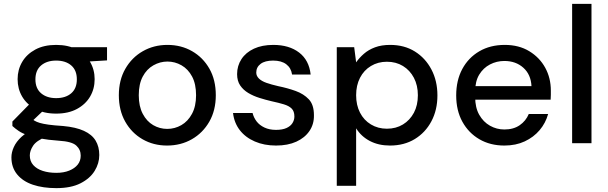

<svg xmlns="http://www.w3.org/2000/svg" viewBox="-20 -740 3143 992"><path d="M271 232Q202 232 150 214.5Q98 197 68.5 161Q39 125 39 73Q39 47 51.5 19.5Q64 -8 91 -33Q118 -58 163 -77L217 -33Q168 -13 151 13Q134 39 134 63Q134 93 152 113Q170 133 201 143Q232 153 271 153Q309 153 337.5 141.5Q366 130 381.5 110.5Q397 91 397 64Q397 33 374 12Q351 -9 284 -13Q228 -17 188.5 -24.5Q149 -32 122 -41.5Q95 -51 76.5 -63.5Q58 -76 44 -89V-112L145 -215L223 -187L117 -86L138 -130Q149 -122 159 -116Q169 -110 185.5 -105Q202 -100 230.5 -96Q259 -92 306 -89Q372 -83 413.5 -64Q455 -45 474 -13.5Q493 18 493 61Q493 104 469 143Q445 182 396 207Q347 232 271 232ZM270 -153Q207 -153 162.5 -177Q118 -201 94.5 -241Q71 -281 71 -331Q71 -380 94.5 -420Q118 -460 162.5 -484Q207 -508 270 -508Q333 -508 377.5 -484Q422 -460 445.5 -420Q469 -380 469 -331Q469 -281 445.5 -241Q422 -201 377.5 -177Q333 -153 270 -153ZM270 -233Q319 -233 348 -258Q377 -283 377 -330Q377 -377 348 -402Q319 -427 270 -427Q222 -427 192.5 -402Q163 -377 163 -330Q163 -283 192.5 -258Q222 -233 270 -233ZM351 -417 327 -496H533V-428Z M843 12Q773 12 716.5 -20.5Q660 -53 627 -111.5Q594 -170 594 -248Q594 -326 627.5 -384.5Q661 -443 718 -475.5Q775 -508 845 -508Q916 -508 972.5 -475.5Q1029 -443 1062 -385Q1095 -327 1095 -248Q1095 -170 1061.5 -111.5Q1028 -53 971 -20.5Q914 12 843 12ZM844 -74Q883 -74 917 -93.5Q951 -113 972 -152Q993 -191 993 -248Q993 -306 972.5 -344.5Q952 -383 918 -402.5Q884 -422 845 -422Q807 -422 772.5 -402.5Q738 -383 717.5 -344.5Q697 -306 697 -248Q697 -191 717.5 -152Q738 -113 771.5 -93.5Q805 -74 844 -74Z M1406 12Q1345 12 1296.5 -9Q1248 -30 1219 -67.5Q1190 -105 1184 -156H1285Q1291 -132 1306 -112.5Q1321 -93 1346.5 -81Q1372 -69 1406 -69Q1439 -69 1460 -78.5Q1481 -88 1491 -104Q1501 -120 1501 -138Q1501 -165 1487 -179Q1473 -193 1446.5 -201Q1420 -209 1383 -217Q1353 -224 1321 -234Q1289 -244 1263 -259.5Q1237 -275 1221 -298.5Q1205 -322 1205 -357Q1205 -400 1227.5 -434.5Q1250 -469 1292 -488.5Q1334 -508 1392 -508Q1474 -508 1525.5 -468.5Q1577 -429 1585 -355H1489Q1484 -389 1459 -408Q1434 -427 1391 -427Q1349 -427 1326.5 -410Q1304 -393 1304 -365Q1304 -348 1317.5 -334.5Q1331 -321 1356.5 -312Q1382 -303 1417 -295Q1466 -285 1507.5 -270Q1549 -255 1575.5 -227Q1602 -199 1602 -145Q1603 -99 1579 -63.5Q1555 -28 1511 -8Q1467 12 1406 12Z M1720 220V-496H1810L1820 -418Q1836 -441 1860 -462Q1884 -483 1917.5 -495.5Q1951 -508 1996 -508Q2069 -508 2123.5 -474Q2178 -440 2209 -381Q2240 -322 2240 -247Q2240 -172 2209 -113.5Q2178 -55 2123 -21.5Q2068 12 1995 12Q1936 12 1891 -11.5Q1846 -35 1820 -77V220ZM1979 -75Q2026 -75 2062 -97Q2098 -119 2118.5 -157.5Q2139 -196 2139 -248Q2139 -299 2118.5 -338Q2098 -377 2062 -399Q2026 -421 1979 -421Q1933 -421 1896.5 -399Q1860 -377 1840 -338Q1820 -299 1820 -248Q1820 -197 1840 -158Q1860 -119 1896.5 -97Q1933 -75 1979 -75Z M2586 12Q2513 12 2457 -20.5Q2401 -53 2369 -111Q2337 -169 2337 -247Q2337 -325 2368.5 -383.5Q2400 -442 2456.5 -475Q2513 -508 2588 -508Q2661 -508 2714.5 -475.5Q2768 -443 2797 -390Q2826 -337 2826 -272Q2826 -262 2826 -250Q2826 -238 2825 -225H2411V-295H2726Q2723 -355 2684 -390Q2645 -425 2586 -425Q2546 -425 2511.5 -407Q2477 -389 2456 -354.5Q2435 -320 2435 -267V-239Q2435 -184 2456 -147Q2477 -110 2511.5 -90.5Q2546 -71 2586 -71Q2633 -71 2665 -93Q2697 -115 2712 -151H2812Q2799 -104 2768 -67.5Q2737 -31 2691 -9.5Q2645 12 2586 12Z M2936 0V-720H3036V0Z"/></svg>

Font: DM Sans 24pt Medium
Style: Regular
Weight: 500
Designer: Colophon Foundry, Jonny Pinhorn
Foundry: Colophon Foundry
Version: Version 4.004;gftools[0.9.30]